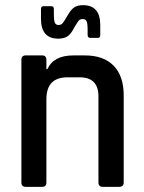

<svg xmlns="http://www.w3.org/2000/svg" viewBox="-20 -725 557 745"><path d="M139 -652V-690Q139 -701 149 -701H179Q189 -701 189 -690V-671Q189 -645 193 -636.5Q197 -628 207 -628Q217 -628 223 -635Q229 -642 242.5 -665.5Q256 -689 269 -697Q282 -705 302 -705Q369 -705 369 -628V-590Q369 -578 360 -578H330Q320 -578 320 -590V-608Q320 -634 316 -642.5Q312 -651 301.5 -651Q291 -651 286 -645.5Q281 -640 268 -618Q255 -592 241 -583.5Q227 -575 206 -575Q139 -575 139 -652ZM143 0H80Q63 0 63 -17V-493Q63 -510 80 -510H143Q160 -510 160 -493V-457H164Q188 -510 265 -510H309Q382 -510 421 -470Q460 -430 460 -355V-17Q460 0 442 0H379Q362 0 362 -17V-351Q362 -425 289 -425H242Q160 -425 160 -340V-17Q160 0 143 0Z"/></svg>

Font: Rajdhani Semibold
Style: Regular
Weight: 600
Designer: Satya Rajpurohit, Jyotish Sonowal
Foundry: Indian Type Foundry
Version: Version 1.200;PS 1.0;hotconv 1.0.78;makeotf.lib2.5.61930; tt